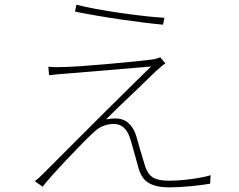

<svg xmlns="http://www.w3.org/2000/svg" viewBox="-20 -769 1017 816"><path d="M678.7 -693.4 672.9 -664.1Q598.6 -670.9 492.2 -686.5Q385.7 -702.1 298.8 -719.7L304.7 -749Q377 -730.5 492.7 -713.9Q608.4 -697.3 678.7 -693.4ZM638.7 -462.9Q603.5 -428.7 568.4 -394.5Q467.8 -299.8 430.7 -261.7Q440.4 -263.7 450.7 -264.6Q460.9 -265.6 469.7 -265.6Q503.9 -265.6 525.9 -246.1Q547.9 -226.6 558.6 -192.4Q565.4 -170.9 575.2 -134.8L596.7 -62.5Q607.4 -29.3 629.4 -15.1Q651.4 -1 697.3 -1Q739.3 -1 791.5 -7.8Q843.8 -14.6 875 -24.4L873 11.7Q839.8 17.6 788.6 22.5Q737.3 27.3 698.2 27.3Q645.5 27.3 613.3 9.3Q581.1 -8.8 568.4 -55.7L555.7 -101.6Q548.8 -125 543 -147Q537.1 -168.9 531.2 -185.5Q522.5 -211.9 505.4 -227.1Q488.3 -242.2 463.9 -242.2Q417 -242.2 382.8 -210.9Q349.6 -181.6 270.5 -98.1Q191.4 -14.6 161.1 24.4L127.9 1Q141.6 -8.8 158.2 -25.4L181.6 -48.8Q272.5 -140.6 417 -284.2Q561.5 -427.7 622.1 -486.3Q441.4 -471.7 260.7 -456.1Q218.8 -453.1 188.5 -449.2L185.5 -485.4Q214.8 -482.4 257.8 -484.4Q305.7 -485.4 438.5 -497.1Q571.3 -508.8 622.1 -515.6Q633.8 -516.6 643.6 -519.5Q653.3 -522.5 661.1 -525.4L682.6 -500Q671.9 -492.2 659.2 -481Q646.5 -469.7 638.7 -462.9Z"/></svg>

Font: Min Sans VF VF
Style: Regular
Weight: 400
Designer: Jinseong-Kim, NotoSansCJK, Nunito
Foundry: Jinseong-Kim
Version: Version 1.420;Glyphs 3.1.2 (3151)